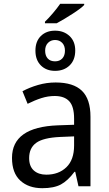

<svg xmlns="http://www.w3.org/2000/svg" viewBox="-20 -978 571 1008"><path d="M422 -952Q408 -936 362.5 -906.5Q317 -877 278 -856H216V-864Q235 -882 257.5 -908.5Q280 -935 296 -958H422ZM375 -713Q375 -663 345.5 -634.5Q316 -606 269 -606Q223 -606 194.5 -634.5Q166 -663 166 -712Q166 -761 194.5 -789Q223 -817 269 -817Q315 -817 345 -789Q375 -761 375 -713ZM217 -712Q217 -686 230.5 -671Q244 -656 269 -656Q293 -656 307 -671Q321 -686 321 -712Q321 -738 306.5 -753Q292 -768 269 -768Q247 -768 232 -753Q217 -738 217 -712ZM455 -365V0H392L375 -76H371Q336 -29 299.5 -9.5Q263 10 202 10Q130 10 86.5 -30Q43 -70 43 -149Q43 -311 284 -320L369 -323V-355Q369 -419 343.5 -446.5Q318 -474 267 -474Q232 -474 197.5 -463Q163 -452 125 -433L98 -499Q135 -519 180 -532Q225 -545 272 -545Q365 -545 410 -501.5Q455 -458 455 -365ZM296 -259Q207 -255 170 -228Q133 -201 133 -148Q133 -105 157.5 -83Q182 -61 223 -61Q288 -61 328.5 -100Q369 -139 369 -214V-262Z"/></svg>

Font: Noto Sans Display
Style: Regular
Weight: 400
Designer: Monotype Design team
Foundry: Monotype Imaging Inc.
Version: Version 1.000